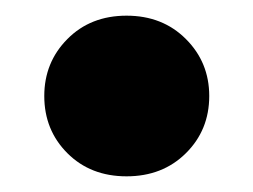

<svg xmlns="http://www.w3.org/2000/svg" viewBox="-20 -375 323 245"><path d="M141.5 -355Q187.5 -355 217.2 -325.2Q247 -295.5 247 -252.5Q247 -209 217.2 -179.5Q187.5 -150 141.5 -150Q95.5 -150 66 -179.5Q36.5 -209 36.5 -252.5Q36.5 -295.5 66 -325.2Q95.5 -355 141.5 -355Z"/></svg>

Font: Newsreader 60pt ExtraBold
Style: Regular
Weight: 800
Designer: Hugues Gentile
Foundry: Production Type
Version: Version 1.003